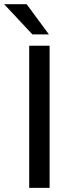

<svg xmlns="http://www.w3.org/2000/svg" viewBox="-44 -912 358 932"><path d="M113.3 -745.1 -23.9 -891.6H85.4L193.4 -745.1ZM97.7 0V-689.9H196.8V0Z"/></svg>

Font: HK Grotesk Medium
Style: Regular
Weight: 500
Designer: Alfredo Marco Pradil and Stefan Peev
Foundry: Hanken Design Co.
Version: Version 1.045;PS 001.045;hotconv 1.0.88;makeotf.lib2.5.64775